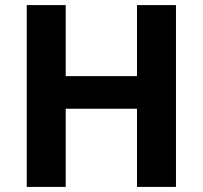

<svg xmlns="http://www.w3.org/2000/svg" viewBox="-20 -734 796 754"><path d="M671 0H518V-307H238V0H85V-714H238V-435H518V-714H671Z"/></svg>

Font: Noto Sans Cherokee
Style: Regular
Weight: 400
Designer: Monotype Design Team
Foundry: Monotype Imaging Inc.
Version: Version 2.001